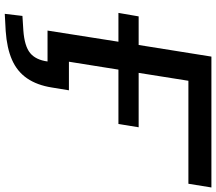

<svg xmlns="http://www.w3.org/2000/svg" viewBox="-72 -674 929 826"><g transform="rotate(90 393.0 -260.5)"><path d="M39 184 48 108 111 104Q178 99 207.5 75Q237 51 244 0H111L159 -305H35L50 -392H173L223 -705H786L770 -606H327L293 -392H527L513 -305H279L245 -92H368L356 -19Q346 45 316.5 88Q287 131 236.5 153Q186 175 113 180Z"/></g></svg>

Font: Nunito Sans 10pt Expanded SemiBold
Style: Italic
Weight: 600
Width: 7
Italic angle: -9°
Designer: Vernon Adams
Foundry: Vernon Adams
Version: Version 3.101;gftools[0.9.27]